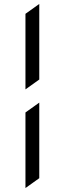

<svg xmlns="http://www.w3.org/2000/svg" viewBox="-20 -737 330 973"><path d="M109 -284V-667L179 -717V-334ZM109 216V-167L179 -217V166Z"/></svg>

Font: Wittgenstein Medium
Style: Regular
Weight: 500
Designer: Jörg Drees
Foundry: Jörg Drees
Version: Version 1.500